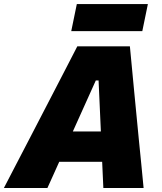

<svg xmlns="http://www.w3.org/2000/svg" viewBox="-56 -946 814 966"><path d="M-36.5 0Q-6 -58.5 26.8 -122Q59.5 -185.5 90 -243.5L216.5 -487.5Q249 -550.5 276.8 -604Q304.5 -657.5 333 -713H597.5Q602.5 -657.5 607.8 -605Q613 -552.5 619 -487L643 -239Q649 -182 655 -119.2Q661 -56.5 666.5 0H464Q462.5 -32 461 -65.5Q459.5 -99 458 -132H242Q227 -98.5 212 -65.2Q197 -32 182.5 0ZM426 -541 310.5 -284.5H451.5L440 -541ZM302.5 -789.5 330.5 -925.5H688L660 -789.5Z"/></svg>

Font: Commissioner ExtraBold
Style: Italic
Weight: 800
Italic angle: -12°
Designer: Kostas Bartsokas
Foundry: Kostas Bartsokas
Version: Version 1.000; ttfautohint (v1.8.3)